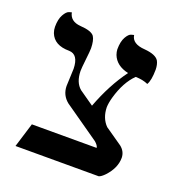

<svg xmlns="http://www.w3.org/2000/svg" viewBox="-107 -650 694 741"><g transform="rotate(20 240.0 -279.5)"><path d="M343.8 -189.5 415 -140.1Q436.5 -123 437 -97.2Q437 -55.2 401.4 -17.1Q387.7 -2.9 377.9 0H36.1L66.9 -100.1H333Q332 -109.9 317.9 -122.1L171.9 -224.1Q142.6 -247.6 142.1 -285.2L145 -356.9Q143.6 -415 105 -416Q43.5 -416 26.4 -460Q22 -472.2 22 -484.9Q22 -515.6 32.5 -534.4Q43 -553.2 53.7 -556.2L64 -559.1Q70.8 -524.4 112.8 -521Q159.2 -518.1 170.9 -501.5Q180.7 -486.3 181.2 -454.1Q181.2 -442.4 177 -406Q172.9 -369.6 172.9 -357.9Q173.8 -311.5 200.2 -289.1L260.3 -247.1Q296.4 -343.3 348.1 -413.1Q297.4 -424.3 282.2 -463.4Q278.3 -474.6 277.8 -484.9Q277.8 -517.1 288.3 -535.6Q298.8 -554.2 309.6 -556.6L319.8 -559.1Q324.7 -524.4 377 -521Q423.8 -517.1 436 -496.6Q443.4 -482.9 443.8 -461.9Q443.4 -417 432.1 -398.9Q410.6 -408.7 380.9 -409.2Q342.8 -372.1 323.2 -303.2Q316.4 -278.8 315.9 -261.2Q316.9 -216.8 343.8 -189.5Z"/></g></svg>

Font: Linux Biolinum Capitals O
Style: Small Caps
Weight: 400
Designer: Philipp H. Poll
Foundry: Philipp H. Poll
Version: Version 1.0.4